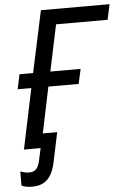

<svg xmlns="http://www.w3.org/2000/svg" viewBox="-60 -758 671 998"><g transform="rotate(-5 275.0 -259.0)"><path d="M12 112V185C23 192 45 196 66 196C125 196 169 170 188 82L221 -75H146L196 -315H354L371 -392H213L264 -634H533L550 -714H192L123 -392H52L36 -315H107L41 0H128L114 64C105 107 87 121 58 121C42 121 27 117 12 112Z"/></g></svg>

Font: BC Sans
Style: Italic
Weight: 400
Italic angle: -12°
Designer: Monotype Design Team
Designer: Province of B.C.
Foundry: Monotype Imaging Inc.
Version: Version 2.000;GOOG;noto-source:20170915:90ef993387c0